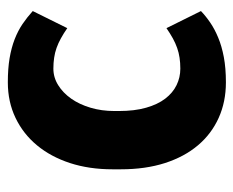

<svg xmlns="http://www.w3.org/2000/svg" viewBox="-74 -524 608 500"><g transform="rotate(-90 230.0 -274.0)"><path d="M301.3 -108.4Q316.4 -108.4 329.6 -110.4Q342.8 -112.3 355.2 -116.7Q367.7 -121.1 380.1 -127.9Q392.6 -134.8 406.7 -144.5L451.2 -54.7Q438 -42 421.1 -30.5Q404.3 -19 382.1 -9.8Q359.9 -0.5 331.3 4.9Q302.7 10.3 265.6 10.3Q214.8 10.3 173.1 -8.5Q131.3 -27.3 101.6 -62.5Q71.8 -97.7 55.4 -148.4Q39.1 -199.2 39.1 -263.2V-285.2Q39.1 -345.7 55.4 -395.8Q71.8 -445.8 101.6 -481.7Q131.3 -517.6 173.1 -537.6Q214.8 -557.6 265.6 -557.6Q301.3 -557.6 328.6 -553Q356 -548.3 377.9 -539.8Q399.9 -531.2 417.5 -519.3Q435.1 -507.3 451.2 -492.7L406.7 -402.8Q392.6 -412.6 380.1 -419.4Q367.7 -426.3 355.2 -430.7Q342.8 -435.1 329.6 -437Q316.4 -439 301.3 -439Q278.3 -439 258.3 -426.5Q238.3 -414.1 223.1 -392.6Q208 -371.1 199.5 -342.3Q190.9 -313.5 190.9 -280.3V-268.1Q190.9 -227.5 199.5 -197.5Q208 -167.5 223.1 -147.7Q238.3 -127.9 258.3 -118.2Q278.3 -108.4 301.3 -108.4Z"/></g></svg>

Font: Ufes Sans ExtraBold
Style: Regular
Weight: 800
Designer: Ricardo Esteves & Filipe Motta
Foundry: ProDesignUfes - Ricardo Esteves, Filipe Motta (This is a derivative work, based on Roboto family, by Christian Robertson
Version: Version 2.0